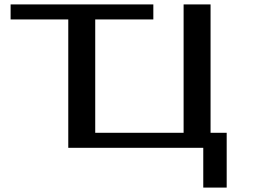

<svg xmlns="http://www.w3.org/2000/svg" viewBox="-20 -669 1196 869"><path d="M1006 -68H933V-649H811V-68H411V-581H674V-649H28V-581H289V0H900V180H1006Z"/></svg>

Font: Gamestation Extended
Style: Regular
Weight: 400
Width: 7
Designer: Jonas Hecksher
Foundry: Jonas Hecksher, Playtypeª, e-types AS
Version: Version 1.003